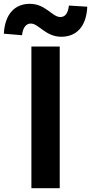

<svg xmlns="http://www.w3.org/2000/svg" viewBox="-73 -983 476 1003"><path d="M91 0H239V-740H91ZM247 -791C323 -791 378 -840 383 -948L287 -954C282 -911 266 -894 242 -894C200 -894 165 -963 83 -963C7 -963 -47 -913 -53 -807L42 -799C47 -842 65 -860 88 -860C129 -860 165 -791 247 -791Z"/></svg>

Font: Noto Sans T Chinese Bold
Style: Bold
Weight: 700
Designer: Ryoko NISHIZUKA (kana & ideographs); Paul D. Hunt (Latin, Greek & Cyrillic); Wenlong ZHANG (bopomofo); Sandoll Communica
Foundry: Adobe Systems Incorporated
Version: Version 1.000;PS 1;hotconv 1.0.78;makeotf.lib2.5.61930